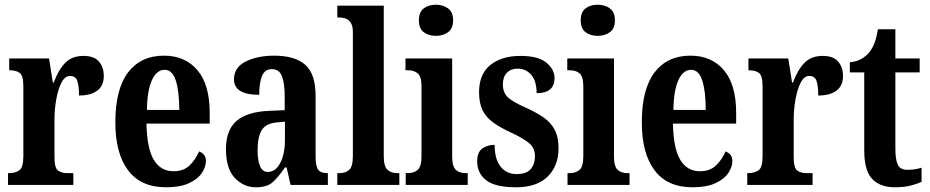

<svg xmlns="http://www.w3.org/2000/svg" viewBox="-20 -784 3943 814"><path d="M14 0V-50H18Q45 -50 62 -62Q79 -74 79 -122V-418Q79 -463 64 -474.5Q49 -486 22 -486H19V-536H188L204 -434H208Q227 -487 256 -517Q285 -547 334 -547Q379 -547 399.5 -523Q420 -499 420 -462Q420 -420 392 -399.5Q364 -379 315 -379Q315 -421 307.5 -441.5Q300 -462 277 -462Q255 -462 240.5 -433.5Q226 -405 218.5 -362.5Q211 -320 211 -277V-117Q211 -72 226 -61Q241 -50 265 -50H291V0Z M684 10Q577 10 523 -62Q469 -134 469 -265Q469 -406 523 -477Q577 -548 675 -548Q765 -548 817 -486.5Q869 -425 869 -306V-260H601Q603 -155 632 -106.5Q661 -58 716 -58Q758 -58 783.5 -82.5Q809 -107 824 -142Q836 -138 844.5 -128Q853 -118 853 -101Q853 -77 836 -51Q819 -25 781.5 -7.5Q744 10 684 10ZM740 -318Q740 -396 725.5 -442Q711 -488 678 -488Q644 -488 624 -444Q604 -400 603 -318Z M1065 10Q1013 10 975.5 -29.5Q938 -69 938 -152Q938 -233 983 -271.5Q1028 -310 1120 -314L1187 -317V-374Q1187 -430 1175.5 -460.5Q1164 -491 1132 -491Q1103 -491 1091 -462Q1079 -433 1079 -382Q972 -382 972 -448Q972 -498 1021.5 -523Q1071 -548 1143 -548Q1230 -548 1274 -509.5Q1318 -471 1318 -377V-121Q1318 -79 1329 -64.5Q1340 -50 1367 -50H1370V0H1212L1195 -74H1188Q1160 -33 1136 -11.5Q1112 10 1065 10ZM1115 -55Q1148 -55 1168 -93Q1188 -131 1188 -191V-268L1154 -265Q1107 -261 1089.5 -232Q1072 -203 1072 -147Q1072 -104 1082.5 -79.5Q1093 -55 1115 -55Z M1410 0V-50H1420Q1445 -50 1460.5 -64Q1476 -78 1476 -122V-648Q1476 -675 1466.5 -688.5Q1457 -702 1443.5 -706Q1430 -710 1420 -710H1410V-760H1607V-122Q1607 -78 1623 -64Q1639 -50 1664 -50H1673V0Z M1828 -632Q1797 -632 1776.5 -647.5Q1756 -663 1756 -698Q1756 -733 1776.5 -748.5Q1797 -764 1828 -764Q1858 -764 1879.5 -748.5Q1901 -733 1901 -698Q1901 -663 1879.5 -647.5Q1858 -632 1828 -632ZM1700 0V-50H1709Q1735 -50 1751 -64Q1767 -78 1767 -121V-418Q1767 -459 1751.5 -472.5Q1736 -486 1711 -486H1699V-536H1897V-122Q1897 -78 1912.5 -64Q1928 -50 1954 -50H1963V0Z M2168 10Q2079 10 2041 -20Q2003 -50 2003 -100Q2003 -139 2025 -154.5Q2047 -170 2077 -170Q2077 -110 2102 -78Q2127 -46 2170 -46Q2212 -46 2230 -67Q2248 -88 2248 -122Q2248 -155 2225.5 -175Q2203 -195 2153 -219Q2104 -241 2072.5 -263.5Q2041 -286 2026 -316.5Q2011 -347 2011 -393Q2011 -470 2059 -508.5Q2107 -547 2186 -547Q2263 -547 2297 -518Q2331 -489 2331 -453Q2331 -389 2255 -389Q2255 -440 2232.5 -466.5Q2210 -493 2175 -493Q2146 -493 2129 -475.5Q2112 -458 2112 -427Q2112 -391 2133 -371.5Q2154 -352 2210 -327Q2253 -308 2284 -286.5Q2315 -265 2331.5 -234Q2348 -203 2348 -156Q2348 -81 2302 -35.5Q2256 10 2168 10Z M2514 -632Q2483 -632 2462.5 -647.5Q2442 -663 2442 -698Q2442 -733 2462.5 -748.5Q2483 -764 2514 -764Q2544 -764 2565.5 -748.5Q2587 -733 2587 -698Q2587 -663 2565.5 -647.5Q2544 -632 2514 -632ZM2386 0V-50H2395Q2421 -50 2437 -64Q2453 -78 2453 -121V-418Q2453 -459 2437.5 -472.5Q2422 -486 2397 -486H2385V-536H2583V-122Q2583 -78 2598.5 -64Q2614 -50 2640 -50H2649V0Z M2916 10Q2809 10 2755 -62Q2701 -134 2701 -265Q2701 -406 2755 -477Q2809 -548 2907 -548Q2997 -548 3049 -486.5Q3101 -425 3101 -306V-260H2833Q2835 -155 2864 -106.5Q2893 -58 2948 -58Q2990 -58 3015.5 -82.5Q3041 -107 3056 -142Q3068 -138 3076.5 -128Q3085 -118 3085 -101Q3085 -77 3068 -51Q3051 -25 3013.5 -7.5Q2976 10 2916 10ZM2972 -318Q2972 -396 2957.5 -442Q2943 -488 2910 -488Q2876 -488 2856 -444Q2836 -400 2835 -318Z M3148 0V-50H3152Q3179 -50 3196 -62Q3213 -74 3213 -122V-418Q3213 -463 3198 -474.5Q3183 -486 3156 -486H3153V-536H3322L3338 -434H3342Q3361 -487 3390 -517Q3419 -547 3468 -547Q3513 -547 3533.5 -523Q3554 -499 3554 -462Q3554 -420 3526 -399.5Q3498 -379 3449 -379Q3449 -421 3441.5 -441.5Q3434 -462 3411 -462Q3389 -462 3374.5 -433.5Q3360 -405 3352.5 -362.5Q3345 -320 3345 -277V-117Q3345 -72 3360 -61Q3375 -50 3399 -50H3425V0Z M3773 10Q3712 10 3678 -25Q3644 -60 3644 -147V-477H3583V-520Q3614 -523 3634 -535.5Q3654 -548 3666 -563Q3678 -578 3687 -600.5Q3696 -623 3702 -660H3776V-536H3879V-477H3776V-155Q3776 -107 3786.5 -85.5Q3797 -64 3827 -64Q3859 -64 3887 -73V-13Q3873 -6 3844 2Q3815 10 3773 10Z"/></svg>

Font: Noto Serif Hebrew ExtraCondensed
Style: Bold
Weight: 700
Width: 2
Designer: Monotype Design Team
Foundry: Monotype Imaging Inc.
Version: Version 2.004; ttfautohint (v1.8.4.7-5d5b)